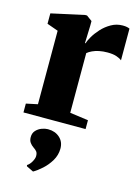

<svg xmlns="http://www.w3.org/2000/svg" viewBox="-123 -615 690 954"><g transform="rotate(15 222.0 -138.0)"><path d="M22.5 0V-45.5L81.5 -58V-436L24 -456.5V-510L192.5 -547H203L231.5 -526V-502L228.5 -412H232Q235 -425 247.8 -447Q260.5 -469 281 -491.5Q301.5 -514 328.8 -529.5Q356 -545 388 -545Q401 -545 409.8 -543Q418.5 -541 423.5 -538.5V-375.5Q414 -383.5 396 -389.8Q378 -396 349.5 -396Q326 -396 306.8 -392Q287.5 -388 272.5 -381Q257.5 -374 247.5 -365.5V-58.5L342 -45.5V0ZM246.5 127.5Q246 160.5 229 189Q212 217.5 188.2 238.8Q164.5 260 145 271H143.5L108.5 254L107 248Q120.5 239.5 130 222.5Q139.5 205.5 139.5 193.5Q139.5 178 133.2 170.2Q127 162.5 115.5 155Q105 148 97 137Q89 126 89 109Q89 88 101.2 74.8Q113.5 61.5 130.5 55.2Q147.5 49 160.5 49H164Q199.5 49 223.2 70.5Q247 92 246.5 127.5Z"/></g></svg>

Font: Merriweather 72pt Black
Style: Regular
Weight: 900
Version: Version 2.100